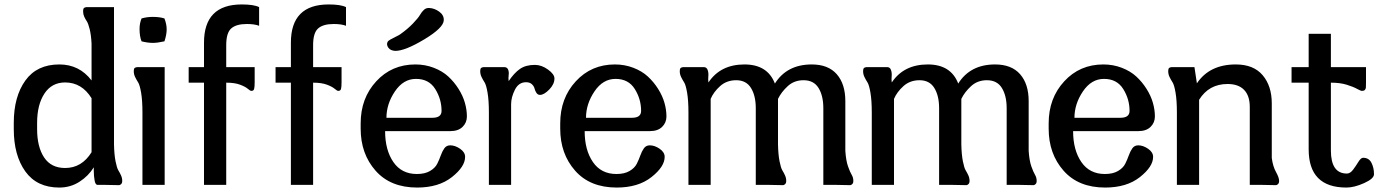

<svg xmlns="http://www.w3.org/2000/svg" viewBox="-20 -832 6210 864"><path d="M493 -182Q494 -136 500 -106Q506 -76 512.5 -65.5Q519 -55 524.5 -43Q530 -31 530 -18Q530 -8 525 -3.5Q520 1 517 1Q514 1 505 1L454 0H419Q414 0 410.5 -5.5Q407 -11 405.5 -21.5Q404 -32 403 -40.5Q402 -49 402 -62.5Q402 -76 402 -79Q378 -40 337.5 -14Q297 12 247 12Q146 12 94 -60.5Q42 -133 42 -251V-279Q42 -397 94 -469.5Q146 -542 247 -542Q337 -542 392 -470V-636Q390 -675 383.5 -701Q377 -727 370.5 -736.5Q364 -746 359 -757Q354 -768 354 -781Q354 -788 355.5 -792.5Q357 -797 362.5 -798.5Q368 -800 369 -800Q370 -800 378 -800H493ZM392 -147V-390Q348 -461 273 -461Q213 -461 180 -411Q147 -361 147 -279V-251Q147 -171 178.5 -123.5Q210 -76 273 -76Q348 -76 392 -147Z M668 -639Q645 -639 617 -646Q608 -668 608 -702Q608 -727 617 -749Q641 -756 667 -756Q699 -756 720 -749Q730 -723 730 -700Q730 -676 720 -646Q689 -639 668 -639ZM721 -530V0H621V-326Q621 -380 615 -415Q609 -450 601.5 -461.5Q594 -473 588 -485.5Q582 -498 582 -511Q582 -518 583.5 -522.5Q585 -527 590.5 -528.5Q596 -530 597 -530Q598 -530 606 -530Z M998 -530H1126V-462Q1126 -440 1123.5 -431.5Q1121 -423 1111 -423Q1106 -423 1095 -432.5Q1084 -442 1060 -451Q1036 -460 998 -460V0H898V-460H829V-530H898V-640Q898 -812 1068 -812Q1122 -812 1146 -800V-716Q1125 -724 1091 -724Q1043 -724 1020.5 -704Q998 -684 998 -629Z M1389 -530H1517V-462Q1517 -440 1514.5 -431.5Q1512 -423 1502 -423Q1497 -423 1486 -432.5Q1475 -442 1451 -451Q1427 -460 1389 -460V0H1289V-460H1220V-530H1289V-640Q1289 -812 1459 -812Q1513 -812 1537 -800V-716Q1516 -724 1482 -724Q1434 -724 1411.5 -704Q1389 -684 1389 -629Z M1759 -603Q1737 -604 1727.5 -617.5Q1718 -631 1724 -643Q1726 -648 1736.5 -654Q1747 -660 1760.5 -666.5Q1774 -673 1780 -677Q1814 -701 1838 -726Q1862 -751 1870 -765Q1878 -779 1888 -788Q1898 -797 1912 -796Q1935 -795 1956.5 -779.5Q1978 -764 1977 -741Q1976 -707 1889.5 -655Q1803 -603 1759 -603ZM1713 -242Q1713 -157 1750 -103Q1787 -49 1856 -49Q1892 -49 1915 -62.5Q1938 -76 1947.5 -95Q1957 -114 1963.5 -132.5Q1970 -151 1979.5 -164.5Q1989 -178 2006 -178Q2028 -178 2050.5 -162.5Q2073 -147 2073 -126Q2073 -82 2013.5 -35Q1954 12 1857 12Q1737 12 1670 -64Q1603 -140 1603 -253V-277Q1603 -390 1673 -466Q1743 -542 1849 -542Q1893 -542 1932 -527Q1971 -512 1997.5 -487.5Q2024 -463 2043.5 -432Q2063 -401 2072 -369.5Q2081 -338 2081 -308Q2081 -280 2061.5 -261Q2042 -242 2007 -242ZM1719 -302H1926Q1967 -302 1967 -333Q1967 -386 1938.5 -431.5Q1910 -477 1852 -477Q1795 -477 1757 -420.5Q1719 -364 1719 -302Z M2387 -540Q2417 -540 2446 -519Q2475 -498 2475 -479Q2475 -453 2451.5 -429Q2428 -405 2410 -405Q2400 -405 2394 -414Q2388 -423 2385.5 -433.5Q2383 -444 2373.5 -453Q2364 -462 2347 -462Q2314 -462 2297 -428Q2280 -394 2280 -363V0H2180V-326Q2180 -380 2174 -415Q2168 -450 2160.5 -461.5Q2153 -473 2147 -485.5Q2141 -498 2141 -511Q2141 -518 2142.5 -522.5Q2144 -527 2149.5 -528.5Q2155 -530 2156 -530Q2157 -530 2165 -530H2249Q2262 -530 2266.5 -519Q2271 -508 2269 -494Q2267 -480 2269 -467Q2294 -504 2320 -522Q2346 -540 2387 -540Z M2611 -242Q2611 -157 2648 -103Q2685 -49 2754 -49Q2790 -49 2813 -62.5Q2836 -76 2845.5 -95Q2855 -114 2861.5 -132.5Q2868 -151 2877.5 -164.5Q2887 -178 2904 -178Q2926 -178 2948.5 -162.5Q2971 -147 2971 -126Q2971 -82 2911.5 -35Q2852 12 2755 12Q2635 12 2568 -64Q2501 -140 2501 -253V-277Q2501 -390 2571 -466Q2641 -542 2747 -542Q2791 -542 2830 -527Q2869 -512 2895.5 -487.5Q2922 -463 2941.5 -432Q2961 -401 2970 -369.5Q2979 -338 2979 -308Q2979 -280 2959.5 -261Q2940 -242 2905 -242ZM2617 -302H2824Q2865 -302 2865 -333Q2865 -386 2836.5 -431.5Q2808 -477 2750 -477Q2693 -477 2655 -420.5Q2617 -364 2617 -302Z M3784 -153Q3787 -109 3796 -83.5Q3805 -58 3812.5 -45.5Q3820 -33 3820 -18Q3820 -8 3815 -3.5Q3810 1 3807 1Q3804 1 3795 1L3744 0H3685V-345Q3685 -401 3663.5 -436Q3642 -471 3596 -471Q3554 -471 3525 -444.5Q3496 -418 3481 -387V-182Q3482 -136 3488 -106Q3494 -76 3500.5 -65.5Q3507 -55 3512.5 -43Q3518 -31 3518 -18Q3518 -8 3513 -3.5Q3508 1 3505 1Q3502 1 3493 1L3442 0H3381V-345Q3381 -401 3359.5 -436Q3338 -471 3293 -471Q3250 -471 3220.5 -444.5Q3191 -418 3178 -387V0H3078V-326Q3078 -380 3072 -415Q3066 -450 3058.5 -461.5Q3051 -473 3045 -485.5Q3039 -498 3039 -511Q3039 -518 3040.5 -522.5Q3042 -527 3047.5 -528.5Q3053 -530 3054 -530Q3055 -530 3063 -530H3147Q3160 -530 3164.5 -517Q3169 -504 3167.5 -489Q3166 -474 3168 -461Q3222 -542 3330 -542Q3434 -542 3467 -456Q3521 -542 3633 -542Q3707 -542 3745.5 -498Q3784 -454 3784 -377Z M4609 -153Q4612 -109 4621 -83.5Q4630 -58 4637.5 -45.5Q4645 -33 4645 -18Q4645 -8 4640 -3.5Q4635 1 4632 1Q4629 1 4620 1L4569 0H4510V-345Q4510 -401 4488.5 -436Q4467 -471 4421 -471Q4379 -471 4350 -444.5Q4321 -418 4306 -387V-182Q4307 -136 4313 -106Q4319 -76 4325.5 -65.5Q4332 -55 4337.5 -43Q4343 -31 4343 -18Q4343 -8 4338 -3.5Q4333 1 4330 1Q4327 1 4318 1L4267 0H4206V-345Q4206 -401 4184.5 -436Q4163 -471 4118 -471Q4075 -471 4045.5 -444.5Q4016 -418 4003 -387V0H3903V-326Q3903 -380 3897 -415Q3891 -450 3883.5 -461.5Q3876 -473 3870 -485.5Q3864 -498 3864 -511Q3864 -518 3865.5 -522.5Q3867 -527 3872.5 -528.5Q3878 -530 3879 -530Q3880 -530 3888 -530H3972Q3985 -530 3989.5 -517Q3994 -504 3992.5 -489Q3991 -474 3993 -461Q4047 -542 4155 -542Q4259 -542 4292 -456Q4346 -542 4458 -542Q4532 -542 4570.5 -498Q4609 -454 4609 -377Z M4809 -242Q4809 -157 4846 -103Q4883 -49 4952 -49Q4988 -49 5011 -62.5Q5034 -76 5043.5 -95Q5053 -114 5059.5 -132.5Q5066 -151 5075.5 -164.5Q5085 -178 5102 -178Q5124 -178 5146.5 -162.5Q5169 -147 5169 -126Q5169 -82 5109.5 -35Q5050 12 4953 12Q4833 12 4766 -64Q4699 -140 4699 -253V-277Q4699 -390 4769 -466Q4839 -542 4945 -542Q4989 -542 5028 -527Q5067 -512 5093.5 -487.5Q5120 -463 5139.5 -432Q5159 -401 5168 -369.5Q5177 -338 5177 -308Q5177 -280 5157.5 -261Q5138 -242 5103 -242ZM4815 -302H5022Q5063 -302 5063 -333Q5063 -386 5034.5 -431.5Q5006 -477 4948 -477Q4891 -477 4853 -420.5Q4815 -364 4815 -302Z M5703 -121Q5708 -83 5722 -58Q5736 -33 5736 -18Q5736 -8 5731 -3.5Q5726 1 5723 1Q5720 1 5711 1L5660 0H5604V-351Q5604 -401 5578.5 -427.5Q5553 -454 5504 -454Q5420 -454 5376 -383V0H5276V-326Q5276 -380 5270 -415Q5264 -450 5256.5 -461.5Q5249 -473 5243 -485.5Q5237 -498 5237 -511Q5237 -518 5238.5 -522.5Q5240 -527 5245.5 -528.5Q5251 -530 5252 -530Q5253 -530 5261 -530H5355L5366 -457Q5423 -542 5541 -542Q5621 -542 5662 -493.5Q5703 -445 5703 -367Z M6127 -530V-461Q6127 -445 6126.5 -438.5Q6126 -432 6122 -427.5Q6118 -423 6109 -423Q6103 -423 6087 -432Q6071 -441 6041 -450.5Q6011 -460 5969 -460V-155Q5969 -51 6041 -51Q6056 -51 6069 -68.5Q6082 -86 6093 -104Q6104 -122 6114 -122Q6140 -122 6151.5 -99.5Q6163 -77 6163 -48Q6163 -28 6118.5 -8Q6074 12 6039 12Q5869 12 5869 -160V-460H5792V-530H5869V-680H5969V-530Z"/></svg>

Font: Coupeur_Texte
Style: Regular
Weight: 400
Designer: Léa Rolland
Version: Version 1.000;PS 001.000;hotconv 1.0.88;makeotf.lib2.5.64775